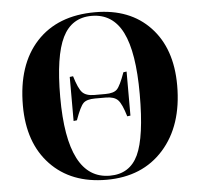

<svg xmlns="http://www.w3.org/2000/svg" viewBox="-53 -799 898 867"><g transform="rotate(-5 396.0 -365.0)"><path d="M396 14.2Q235.4 14.2 141.6 -84.5Q47.9 -183.1 47.9 -352.1Q47.9 -537.1 143.3 -640.6Q238.8 -744.1 409.2 -744.1Q566.9 -744.1 658.4 -647.2Q750 -550.3 750 -382.8Q750 -200.7 654.3 -93.3Q558.6 14.2 396 14.2ZM412.1 -2.9Q502.4 -2.9 540.3 -83.7Q578.1 -164.6 578.1 -357.9Q578.1 -548.3 532.7 -638.7Q487.3 -729 392.1 -729Q301.3 -729 260.3 -645.5Q219.2 -562 219.2 -376Q219.2 -2.9 412.1 -2.9ZM270 -263.2V-462.9L285.2 -464.8Q302.2 -407.7 319.3 -389.9Q336.4 -372.1 374 -372.1H423.8Q461.4 -372.1 476.6 -387.5Q491.7 -402.8 513.2 -462.9L527.8 -464.8V-265.1L513.2 -263.2Q496.1 -320.8 479 -338.4Q461.9 -356 423.8 -356H375Q337.4 -356 322 -340.6Q306.6 -325.2 285.2 -265.1Z"/></g></svg>

Font: Display Regular
Style: Bold
Weight: 700
Designer: Latin by Veronika Burian and Jose Scaglione. Greek by Irene Vlachou. Cyrillic by Vera Evstafieva.
Foundry: TypeTogether
Version: Version 3.002